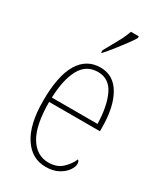

<svg xmlns="http://www.w3.org/2000/svg" viewBox="-194 -844 799 933"><g transform="rotate(30 206.0 -378.0)"><path d="M223 10Q145 10 99 -60.5Q53 -131 53 -262Q53 -403 95 -472.5Q137 -542 215 -542Q288 -542 327 -474.5Q366 -407 366 -291V-272H81Q81 -142 119.5 -78.5Q158 -15 224 -15Q271 -15 299.5 -41Q328 -67 342 -100Q351 -95 351 -79Q351 -63 336.5 -42Q322 -21 293.5 -5.5Q265 10 223 10ZM338 -297Q336 -395 307 -456Q278 -517 215 -517Q149 -517 117 -457.5Q85 -398 82 -297ZM180 -619Q202 -659 222.5 -695.5Q243 -732 255 -766H299V-756Q289 -739 269 -712Q249 -685 226.5 -656.5Q204 -628 184 -606H180Z"/></g></svg>

Font: Noto Serif Lao Condensed Thin
Style: Regular
Weight: 100
Width: 3
Designer: Monotype Design Team
Foundry: Monotype Imaging Inc.
Version: Version 2.003; ttfautohint (v1.8.4.7-5d5b)